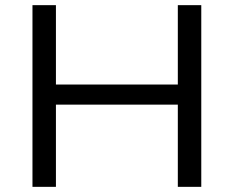

<svg xmlns="http://www.w3.org/2000/svg" viewBox="-20 -725 907 745"><path d="M106 0V-705H197V-397H670V-705H761V0H670V-319H197V0Z"/></svg>

Font: Nunito Sans 10pt SemiExpanded
Style: Regular
Weight: 400
Width: 6
Designer: Vernon Adams
Foundry: Vernon Adams
Version: Version 3.101;gftools[0.9.27]